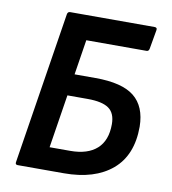

<svg xmlns="http://www.w3.org/2000/svg" viewBox="-76 -721 703 787"><g transform="rotate(10 275.5 -327.5)"><path d="M50 0Q39 0 41 -11L141 -644Q143 -655 153 -655H504Q516 -655 514 -644L500 -564Q498 -553 489 -553H238L215 -407H302Q413 -407 463.5 -366.5Q514 -326 515 -242Q515 -123 442.5 -61.5Q370 0 242 0ZM166 -95H252Q324 -95 362.5 -129.5Q401 -164 401 -232Q401 -278 373.5 -297.5Q346 -317 285 -317H201Z"/></g></svg>

Font: Sofia Sans Semi Condensed
Style: Bold Italic
Weight: 700
Italic angle: -9°
Version: Version 4.100